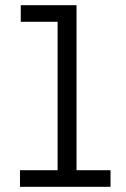

<svg xmlns="http://www.w3.org/2000/svg" viewBox="-20 -720 487 740"><path d="M57 0V-64H202V-636H60V-700H275V-64H406V0Z"/></svg>

Font: MuseoModerno SemiBold Light
Style: Regular
Weight: 300
Version: Version 1.001